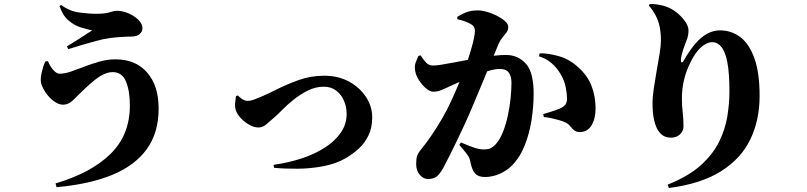

<svg xmlns="http://www.w3.org/2000/svg" viewBox="-20 -854 4040 961"><path d="M258 64Q435 12 532.5 -83Q630 -178 630 -326Q630 -399 610.5 -446Q591 -493 544 -493Q523 -493 501 -483Q479 -473 458 -456.5Q437 -440 418 -422.5Q399 -405 384 -390Q367 -373 344.5 -351.5Q322 -330 296 -330Q273 -330 249.5 -347.5Q226 -365 209 -390Q192 -415 186 -437Q181 -459 188.5 -491Q196 -523 206 -546L220 -548Q224 -537 233 -522Q242 -507 254.5 -496Q267 -485 278 -485Q304 -485 335.5 -496Q367 -507 403.5 -521Q440 -535 479 -546Q518 -557 558 -557Q659 -557 716.5 -491Q774 -425 774 -310Q774 -190 715 -108Q656 -26 542.5 21Q429 68 263 83ZM315 -622Q335 -634 359 -649Q383 -664 405 -678.5Q427 -693 441 -702Q416 -707 384 -717Q352 -727 323 -751.5Q294 -776 278 -824L286 -829Q328 -798 376 -791.5Q424 -785 460 -785Q507 -785 529 -792.5Q551 -800 565 -800Q593 -800 622.5 -787.5Q652 -775 672.5 -755Q693 -735 693 -712Q693 -696 679.5 -683.5Q666 -671 637 -671Q618 -671 587 -669Q556 -667 534 -664Q501 -660 461 -649Q421 -638 383.5 -627Q346 -616 322 -608Z M1349 -29Q1422 -39 1488 -60.5Q1554 -82 1605 -114.5Q1656 -147 1685.5 -189.5Q1715 -232 1715 -285Q1715 -318 1702 -349Q1689 -380 1663.5 -400Q1638 -420 1600 -420Q1560 -420 1521.5 -401Q1483 -382 1450 -355.5Q1417 -329 1393 -304.5Q1369 -280 1356 -269Q1328 -244 1311 -230Q1294 -216 1273 -216Q1252 -216 1228.5 -229Q1205 -242 1186 -262Q1167 -282 1160 -303Q1155 -321 1157 -340Q1159 -359 1161 -373L1171 -376Q1176 -370 1190 -359.5Q1204 -349 1221 -349Q1226 -349 1234 -350.5Q1242 -352 1250 -355Q1303 -375 1359 -403.5Q1415 -432 1475.5 -453.5Q1536 -475 1603 -475Q1673 -475 1727 -445.5Q1781 -416 1812 -368.5Q1843 -321 1843 -267Q1843 -215 1824.5 -176.5Q1806 -138 1775.5 -110Q1745 -82 1708 -61Q1661 -34 1598 -22Q1535 -10 1470 -9.5Q1405 -9 1352 -14Z M2122 42Q2100 42 2081.5 21.5Q2063 1 2063 -33Q2063 -60 2068 -74.5Q2073 -89 2089 -108Q2112 -136 2138.5 -174.5Q2165 -213 2191.5 -258.5Q2218 -304 2240 -352Q2262 -400 2280.5 -445.5Q2299 -491 2313.5 -531.5Q2328 -572 2337.5 -605Q2347 -638 2352 -662Q2357 -686 2357 -698Q2357 -709 2353.5 -717Q2350 -725 2342 -730Q2329 -739 2310 -746Q2291 -753 2269 -758V-770Q2286 -781 2311 -791.5Q2336 -802 2373 -802Q2391 -802 2416.5 -795Q2442 -788 2466.5 -775.5Q2491 -763 2507.5 -748.5Q2524 -734 2524 -719Q2524 -704 2515 -691.5Q2506 -679 2494.5 -665.5Q2483 -652 2475 -633Q2466 -611 2449.5 -571.5Q2433 -532 2413.5 -485Q2394 -438 2375 -392.5Q2356 -347 2342 -314Q2327 -278 2307.5 -235.5Q2288 -193 2267.5 -150.5Q2247 -108 2229 -72.5Q2211 -37 2199 -14Q2180 20 2163.5 31Q2147 42 2122 42ZM2407 32Q2376 32 2359.5 16Q2343 0 2334 -45Q2332 -56 2328 -65Q2324 -74 2313 -88Q2302 -102 2279 -129L2287 -141Q2324 -125 2351.5 -115.5Q2379 -106 2400 -106Q2425 -106 2437.5 -113Q2450 -120 2461 -132Q2482 -155 2497 -192.5Q2512 -230 2521.5 -274Q2531 -318 2535.5 -361Q2540 -404 2540 -439Q2540 -472 2526.5 -490.5Q2513 -509 2481 -509Q2460 -509 2428 -500Q2396 -491 2359.5 -477Q2323 -463 2287.5 -447.5Q2252 -432 2225 -419Q2204 -409 2186.5 -402Q2169 -395 2147 -395Q2132 -395 2112.5 -411.5Q2093 -428 2077.5 -452Q2062 -476 2058 -499Q2054 -524 2060.5 -541Q2067 -558 2074 -574L2085 -577Q2102 -551 2115 -538.5Q2128 -526 2146 -526Q2163 -526 2188 -530Q2213 -534 2245 -540Q2277 -546 2314 -553Q2351 -560 2391 -566Q2417 -571 2451.5 -575Q2486 -579 2511 -579Q2573 -579 2612 -535.5Q2651 -492 2651 -386Q2651 -321 2640.5 -253.5Q2630 -186 2606.5 -126.5Q2583 -67 2542 -25Q2517 0 2481 16Q2445 32 2407 32ZM2883 -193Q2864 -193 2853.5 -202Q2843 -211 2833.5 -223Q2824 -235 2806 -243Q2795 -248 2777 -253Q2759 -258 2739.5 -262.5Q2720 -267 2702 -268L2699 -283Q2722 -290 2737 -294.5Q2752 -299 2762.5 -303Q2773 -307 2783 -311Q2800 -319 2809 -329.5Q2818 -340 2818 -361Q2818 -384 2811.5 -417.5Q2805 -451 2786 -483Q2767 -515 2740.5 -538Q2714 -561 2678 -572L2681 -587Q2724 -588 2776.5 -573Q2829 -558 2870 -521Q2920 -478 2940.5 -424.5Q2961 -371 2961 -312Q2961 -260 2941 -227Q2921 -194 2883 -193Z M3322 70Q3425 29 3486.5 -26Q3548 -81 3579 -144Q3610 -207 3620.5 -272Q3631 -337 3631 -396Q3631 -488 3620.5 -542Q3610 -596 3590.5 -619.5Q3571 -643 3544 -643Q3528 -643 3509 -632Q3490 -621 3471.5 -599Q3453 -577 3436 -542Q3413 -496 3403 -451Q3393 -406 3393 -362Q3393 -324 3397 -292.5Q3401 -261 3401 -222Q3401 -197 3383 -181Q3365 -165 3339 -165Q3311 -165 3293.5 -179Q3276 -193 3265 -218Q3258 -235 3254 -253Q3250 -271 3248 -291.5Q3246 -312 3246 -335Q3246 -369 3252.5 -412.5Q3259 -456 3267 -501Q3275 -546 3281.5 -585.5Q3288 -625 3288 -652Q3288 -689 3282 -719Q3276 -749 3262.5 -775Q3249 -801 3228 -826L3231 -833Q3249 -835 3274 -831Q3299 -827 3317 -820Q3346 -809 3370.5 -788.5Q3395 -768 3410.5 -745Q3426 -722 3426 -702Q3426 -680 3420 -662Q3414 -644 3407 -627Q3398 -603 3393 -583Q3388 -563 3388 -555Q3388 -542 3392.5 -541.5Q3397 -541 3403 -552Q3431 -601 3459.5 -634.5Q3488 -668 3519 -685Q3550 -702 3584 -702Q3640 -702 3684.5 -669Q3729 -636 3755.5 -563.5Q3782 -491 3782 -373Q3782 -254 3736 -157.5Q3690 -61 3590 2.5Q3490 66 3328 87Z"/></svg>

Font: Noto Serif JP ExtraLight Black
Style: Regular
Weight: 900
Version: Version 2.003-H1;hotconv 1.1.1;makeotfexe 2.6.0